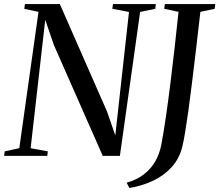

<svg xmlns="http://www.w3.org/2000/svg" viewBox="-36 -763 1074 940"><path d="M-15.5 0 -13 -22 58.5 -37.5 152.5 -705 83 -719.5 86 -743H257L488 -217L528.5 -100L595.5 -704.5L514 -720L517 -743H726.5L724.5 -720L650 -704.5L551 0H467L228 -542L185.5 -666L114 -37.5L198 -22L195.5 0ZM597.5 157.5 584 131.5Q635 117 669.8 89.5Q704.5 62 724.8 25.8Q745 -10.5 753 -50.5Q765 -113 776.5 -192.8Q788 -272.5 799 -360.8Q810 -449 819.8 -537.2Q829.5 -625.5 838 -705L768 -720L771 -743H1018L1015 -720L945 -705Q934 -609 923.8 -521.8Q913.5 -434.5 904.2 -359Q895 -283.5 886.5 -222.2Q878 -161 870.5 -116Q863 -71 856.5 -44.5Q842 14 804.2 55.5Q766.5 97 713 122Q659.5 147 597.5 157.5Z"/></svg>

Font: Merriweather 120pt
Style: Italic
Weight: 400
Italic angle: -7.8°
Version: Version 2.101